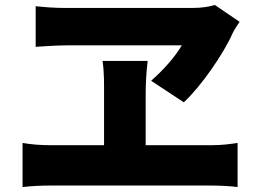

<svg xmlns="http://www.w3.org/2000/svg" viewBox="-20 -754 1040 775"><path d="M714 -571C688 -528 648 -479 590 -428L722 -341C793 -407 883 -538 919 -620C926 -635 936 -649 947 -666L847 -734C821 -726 792 -722 759 -722H237C203 -722 159 -725 124 -729V-565C124 -565 208 -571 249 -571ZM568 -168V-372C568 -411 570 -459 576 -508H394C401 -460 400 -411 400 -373V-168H178C145 -168 105 -171 71 -177V1C107 -3 146 -5 178 -5H838C863 -5 909 -3 939 1V-177C912 -173 877 -168 838 -168Z"/></svg>

Font: Noto Sans CJK Black
Style: Bold
Weight: 900
Designer: Ryoko NISHIZUKA (kana & ideographs); Paul D. Hunt (Latin, Greek & Cyrillic); Wenlong ZHANG (bopomofo); Sandoll Communica
Foundry: Adobe Systems Incorporated
Version: Version 1.000;PS 1;hotconv 1.0.78;makeotf.lib2.5.61930